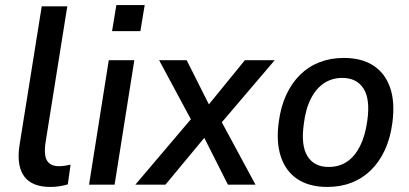

<svg xmlns="http://www.w3.org/2000/svg" viewBox="-20 -730 1618 759"><path d="M179 9Q106 9 75.5 -33Q45 -75 57 -155L145 -705H246L159 -160Q156 -134 159 -114.5Q162 -95 175.5 -84Q189 -73 213 -73Q225 -73 237.5 -75Q250 -77 259 -79L248 -1Q230 4 213.5 6.5Q197 9 179 9Z M423 -607 440 -710H552L535 -607ZM332 0 410 -492H511L433 0Z M515 0 751 -278 752 -226 609 -492H718L813 -303H794L948 -492H1066L841 -228V-276L990 0H881L780 -200H800L634 0Z M1274 9Q1203 9 1156.5 -21.5Q1110 -52 1090.5 -110Q1071 -168 1082 -248Q1090 -309 1112 -356Q1134 -403 1167.5 -435.5Q1201 -468 1244.5 -484.5Q1288 -501 1339 -501Q1410 -501 1456.5 -470.5Q1503 -440 1522.5 -382.5Q1542 -325 1531 -244Q1523 -183 1501 -136Q1479 -89 1445.5 -56.5Q1412 -24 1369 -7.5Q1326 9 1274 9ZM1279 -70Q1321 -70 1352 -91Q1383 -112 1403.5 -153Q1424 -194 1432 -253Q1444 -338 1417 -380Q1390 -422 1333 -422Q1293 -422 1261.5 -401.5Q1230 -381 1209 -340Q1188 -299 1181 -240Q1169 -155 1195.5 -112.5Q1222 -70 1279 -70Z"/></svg>

Font: Nunito Sans 10pt SemiCondensed SemiBold
Style: Italic
Weight: 600
Width: 4
Italic angle: -9°
Designer: Vernon Adams
Foundry: Vernon Adams
Version: Version 3.101;gftools[0.9.27]